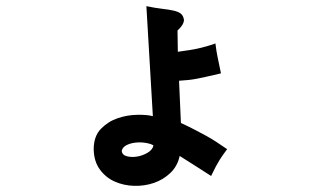

<svg xmlns="http://www.w3.org/2000/svg" viewBox="-20 -485 1040 623"><path d="M561 -223 567 -86Q593 -74 613 -63.5Q633 -53 650.5 -43.5Q668 -34 683.5 -23.5Q699 -13 717 -1Q709 10 703.5 17.5Q698 25 692.5 34Q687 43 680.5 55Q674 67 665 86Q643 72 619 56.5Q595 41 563 21Q556 54 533 76Q510 98 479.5 108.5Q449 119 415 118Q381 117 352 104Q323 91 304 65Q285 39 284 0Q284 -43 307.5 -67Q331 -91 362 -101.5Q393 -112 425.5 -112.5Q458 -113 476 -108L455 -465Q484 -459 506 -456.5Q528 -454 543.5 -450.5Q559 -447 567 -440.5Q575 -434 577 -420Q576 -404 556 -386L557 -317Q579 -320 595 -322.5Q611 -325 624 -328Q637 -331 649.5 -334.5Q662 -338 679 -344Q682 -319 686 -300Q690 -281 697 -247Q672 -241 654 -237Q636 -233 621 -230Q606 -227 592 -225.5Q578 -224 561 -223ZM478 -13Q471 -18 455 -21Q439 -24 422 -22.5Q405 -21 391.5 -14.5Q378 -8 375 4Q376 18 391.5 22Q407 26 425 23Q443 20 459 10.5Q475 1 478 -13Z"/></svg>

Font: D2Coding
Style: Bold
Weight: 700
Monospace: yes
Designer: Yong-Rak Park; Jeong-Hwan Yoon; Sang-Min Lee;
Foundry: NHN Corporation
Version: Version 1.3.2; Build 20180524